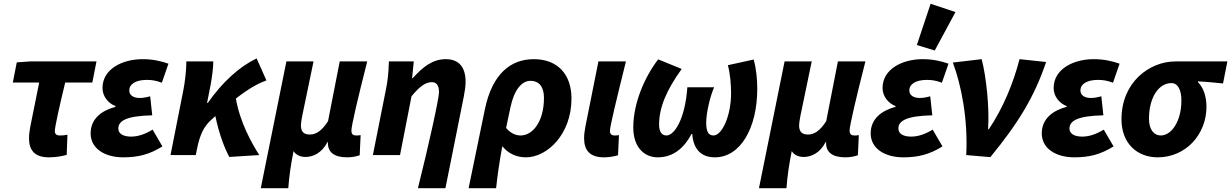

<svg xmlns="http://www.w3.org/2000/svg" viewBox="-20 -823 6534 1019"><path d="M239 12C280 12 312 5 334 -1L338 -108C325 -105 314 -104 296 -104C282 -104 271 -110 271 -128C271 -147 292 -245 326 -385H470L492 -497H140L69 -492L48 -385H188L141 -152C136 -126 134 -107 134 -89C134 -26 164 12 239 12Z M634 12C713 12 773 -3 842 -46L790 -135C752 -112 714 -98 676 -98C634 -98 608 -113 608 -141C608 -181 649 -208 788 -211L777 -312C756 -306 738 -303 721 -303C689 -303 666 -317 666 -343C666 -376 699 -399 760 -399C786 -399 810 -395 839 -384L874 -485C834 -499 790 -509 737 -509C628 -509 524 -456 524 -356C524 -310 556 -274 593 -260V-256C518 -236 461 -192 461 -115C461 -34 537 12 634 12Z M885 0H1019L1025 -30C1041 -111 1063 -152 1100 -186C1108 -193 1115 -200 1123 -207C1143 -109 1174 -32 1197 10L1356 0C1313 -68 1253 -176 1232 -300C1296 -350 1348 -380 1394 -396L1342 -513C1250 -469 1161 -388 1083 -277H1079L1098 -374C1106 -416 1112 -466 1112 -497H969C969 -446 961 -384 953 -344Z M1364 176H1510C1515 110 1523 54 1538 -21C1553 3 1579 10 1602 10C1640 10 1688 -10 1717 -68H1721C1721 -64 1720 -63 1720 -61C1722 -16 1752 12 1823 12C1852 12 1874 6 1889 1L1894 -106C1886 -104 1877 -104 1870 -104C1856 -104 1845 -109 1845 -130C1845 -155 1878 -297 1929 -497H1783L1721 -180C1687 -127 1656 -109 1625 -109C1595 -109 1577 -121 1577 -158C1577 -167 1580 -188 1584 -208L1644 -497H1500Z M2198 176H2344L2441 -308C2447 -338 2451 -365 2451 -389C2451 -464 2418 -509 2346 -509C2274 -509 2223 -466 2170 -408H2167C2169 -434 2174 -466 2176 -497H2044C2042 -425 2036 -387 2028 -347L1959 0H2103L2164 -312C2206 -363 2238 -387 2272 -387C2296 -387 2310 -370 2310 -334C2310 -300 2253 -43 2198 176Z M2467 176H2613C2621 102 2631 32 2646 -47C2677 -8 2722 12 2771 12C2884 12 3013 -110 3013 -300C3013 -429 2939 -509 2813 -509C2692 -509 2592 -433 2553 -241ZM2743 -104C2718 -104 2690 -115 2666 -144L2689 -253C2709 -348 2750 -394 2795 -394C2842 -394 2867 -361 2867 -304C2867 -177 2807 -104 2743 -104Z M3185 12C3217 12 3243 6 3260 1L3265 -106C3257 -104 3247 -104 3242 -104C3228 -104 3217 -110 3217 -128C3217 -152 3252 -295 3302 -497H3156L3087 -152C3082 -126 3080 -107 3080 -89C3080 -26 3110 12 3185 12Z M3471 12C3540 12 3603 -23 3650 -112H3654C3660 -26 3706 12 3774 12C3910 12 3999 -144 3999 -352C3999 -400 3994 -458 3980 -507L3843 -477C3855 -433 3860 -377 3860 -328C3860 -206 3811 -104 3767 -104C3740 -104 3728 -124 3728 -172C3728 -223 3748 -309 3770 -360H3628C3616 -190 3559 -104 3517 -104C3493 -104 3478 -123 3478 -161C3478 -252 3516 -343 3598 -457L3473 -508C3398 -409 3341 -273 3341 -146C3341 -45 3396 12 3471 12Z M4008 176H4154C4159 110 4167 54 4182 -21C4197 3 4223 10 4246 10C4284 10 4332 -10 4361 -68H4365C4365 -64 4364 -63 4364 -61C4366 -16 4396 12 4467 12C4496 12 4518 6 4533 1L4538 -106C4530 -104 4521 -104 4514 -104C4500 -104 4489 -109 4489 -130C4489 -155 4522 -297 4573 -497H4427L4365 -180C4331 -127 4300 -109 4269 -109C4239 -109 4221 -121 4221 -158C4221 -167 4224 -188 4228 -208L4288 -497H4144Z M4774 12C4853 12 4913 -3 4982 -46L4930 -135C4892 -112 4854 -98 4816 -98C4774 -98 4748 -113 4748 -141C4748 -181 4789 -208 4928 -211L4917 -312C4896 -306 4878 -303 4861 -303C4829 -303 4806 -317 4806 -343C4806 -376 4839 -399 4900 -399C4926 -399 4950 -395 4979 -384L5014 -485C4974 -499 4930 -509 4877 -509C4768 -509 4664 -456 4664 -356C4664 -310 4696 -274 4733 -260V-256C4658 -236 4601 -192 4601 -115C4601 -34 4677 12 4774 12ZM4941 -555 5051 -759 4919 -803 4846 -584Z M5108 0 5236 11C5383 -168 5470 -309 5532 -494L5391 -509C5359 -385 5305 -251 5228 -137H5224C5232 -252 5214 -418 5190 -509L5037 -491C5082 -371 5118 -190 5108 0Z M5682 12C5761 12 5821 -3 5890 -46L5838 -135C5800 -112 5762 -98 5724 -98C5682 -98 5656 -113 5656 -141C5656 -181 5697 -208 5836 -211L5825 -312C5804 -306 5786 -303 5769 -303C5737 -303 5714 -317 5714 -343C5714 -376 5747 -399 5808 -399C5834 -399 5858 -395 5887 -384L5922 -485C5882 -499 5838 -509 5785 -509C5676 -509 5572 -456 5572 -356C5572 -310 5604 -274 5641 -260V-256C5566 -236 5509 -192 5509 -115C5509 -34 5585 12 5682 12Z M6124 12C6274 12 6383 -110 6383 -256C6383 -314 6366 -359 6338 -387V-391C6384 -389 6422 -385 6471 -380L6494 -497H6218C6082 -497 5932 -388 5932 -190C5932 -61 6016 12 6124 12ZM6140 -104C6106 -104 6078 -133 6078 -193C6078 -305 6129 -382 6197 -382C6233 -382 6250 -343 6250 -290C6250 -178 6197 -104 6140 -104Z"/></svg>

Font: Source Sans Pro
Style: Bold Italic
Weight: 700
Italic angle: -11°
Designer: Paul D. Hunt
Foundry: Adobe Systems Incorporated
Version: Version 3.006;hotconv 1.0.111;makeotfexe 2.5.65597